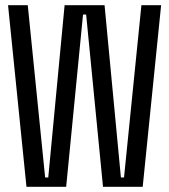

<svg xmlns="http://www.w3.org/2000/svg" viewBox="-20 -720 652 740"><path d="M82 0 11 -700H87L154 -36H166L229 -700H383L446 -36H458L525 -700H601L530 0H377L312 -664H300L235 0Z"/></svg>

Font: Space Mono
Style: Regular
Weight: 400
Monospace: yes
Designer: Colophon Foundry + Benjamin Critton
Foundry: Colophon Foundry & Benjamin Critton
Version: Version 1.003; ttfautohint (v1.8.4.7-5d5b)